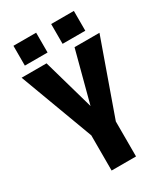

<svg xmlns="http://www.w3.org/2000/svg" viewBox="-196 -885 850 974"><g transform="rotate(-30 229.0 -398.5)"><path d="M305 0H162V-206L2 -636H148L233 -337L312 -636H458L305 -205ZM180 -797V-681H47V-797ZM401 -797V-681H268V-797Z"/></g></svg>

Font: Teko Semibold
Style: Regular
Weight: 600
Designer: Manushi Parikh, Jonny Pinhorn
Foundry: Indian Type Foundry
Version: Version 1.105;PS 1.0;hotconv 1.0.78;makeotf.lib2.5.61930; tt